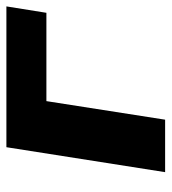

<svg xmlns="http://www.w3.org/2000/svg" viewBox="12 -548 536 600"><g transform="rotate(-90 280.0 -248.0)"><path d="M42 0 120 -496H560L540 -371H264L206 0Z"/></g></svg>

Font: Nunito Sans 10pt SemiExpanded ExtraBold
Style: Italic
Weight: 800
Width: 6
Italic angle: -9°
Designer: Vernon Adams
Foundry: Vernon Adams
Version: Version 3.101;gftools[0.9.27]